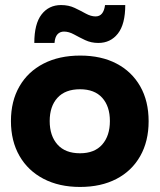

<svg xmlns="http://www.w3.org/2000/svg" viewBox="-20 -730 632 760"><path d="M296.7 10Q214.2 10 152.5 -22.1Q90.8 -54.2 57.1 -112.9Q23.3 -171.7 23.3 -250.8Q23.3 -330 57.1 -388.3Q90.8 -446.7 152.5 -478.3Q214.2 -510 297.5 -510Q380.8 -510 441.2 -478.3Q501.7 -446.7 535 -388.3Q568.3 -330 568.3 -250Q568.3 -170.8 535 -112.1Q501.7 -53.3 440.8 -21.7Q380 10 296.7 10ZM296.7 -123.3Q354.2 -123.3 384.6 -157.9Q415 -192.5 415 -250.8Q415 -309.2 384.6 -342.9Q354.2 -376.7 296.7 -376.7Q238.3 -376.7 207.5 -342.9Q176.7 -309.2 176.7 -250.8Q176.7 -192.5 207.5 -157.9Q238.3 -123.3 296.7 -123.3ZM115.8 -560Q115.8 -635.8 144.6 -672.9Q173.3 -710 221.7 -710Q251.7 -710 275.4 -698.8Q299.2 -687.5 319.6 -676.2Q340 -665 358.3 -665Q390 -665 395.8 -710H475.8Q475.8 -634.2 446.7 -597.1Q417.5 -560 369.2 -560Q340.8 -560 317.1 -571.2Q293.3 -582.5 272.9 -593.8Q252.5 -605 233.3 -605Q217.5 -605 207.5 -594.2Q197.5 -583.3 195.8 -560Z"/></svg>

Font: Funnel Display ExtraBold
Style: Regular
Weight: 800
Designer: NORD ID, Kristian Moeller
Foundry: Dicotype
Version: Version 1.000